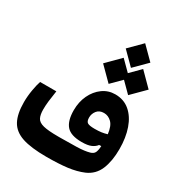

<svg xmlns="http://www.w3.org/2000/svg" viewBox="-188 -917 963 1041"><g transform="rotate(30 293.0 -396.5)"><path d="M258.3 3.9Q162.1 3.9 106.9 -14.6Q51.8 -33.2 28.6 -76.2Q5.4 -119.1 5.4 -192.4Q5.4 -230 12.2 -269.3Q19 -308.6 26.9 -330.6H128.4Q122.1 -291 118.9 -262.9Q115.7 -234.9 115.7 -210.4Q115.7 -176.8 125.7 -157.7Q135.7 -138.7 166.3 -131.1Q196.8 -123.5 258.3 -123.5Q262.2 -123.5 266.1 -123.5Q270 -123.5 273.9 -123.5Q326.2 -123.5 375.2 -125Q424.3 -126.5 453.1 -134.8Q472.7 -140.1 479.5 -153.8Q486.3 -167.5 487.8 -195.3L474.6 -194.8Q463.9 -179.7 442.9 -170.4Q421.9 -161.1 384.3 -161.1Q315.9 -161.1 288.6 -192.4Q261.2 -223.6 261.2 -290Q261.2 -341.8 281.2 -384Q301.3 -426.3 335.9 -451.4Q370.6 -476.6 414.1 -476.6Q467.8 -476.6 505.1 -444.8Q542.5 -413.1 562 -357.4Q581.5 -301.8 581.5 -230Q581.5 -154.8 559.6 -102.5Q537.6 -50.3 485.8 -27.8Q443.4 -9.8 389.2 -2.9Q335 3.9 258.3 3.9ZM486.3 -268.6Q480.5 -317.4 459.5 -337.9Q438.5 -358.4 411.6 -358.4Q382.8 -358.4 367.9 -339.4Q353 -320.3 353 -296.9Q353 -272.9 364.7 -265.6Q376.5 -258.3 409.2 -258.3Q433.1 -258.3 450.9 -260.7Q468.8 -263.2 486.3 -268.6ZM475.6 -507.3 414.6 -568.4 353.5 -507.3 272 -588.9 353.5 -670.9 414.6 -609.9 475.6 -670.9 557.1 -588.9ZM415 -643.1 337.9 -720.2 415 -797.4 492.2 -720.2Z"/></g></svg>

Font: Cascadia Mono PL SemiBold
Style: Regular
Weight: 600
Monospace: yes
Designer: Aaron Bell
Foundry: Saja Typeworks
Version: Version 2404.023; ttfautohint (v1.8.4)